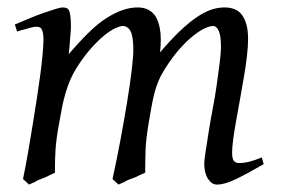

<svg xmlns="http://www.w3.org/2000/svg" viewBox="-20 -477 761 517"><path d="M690 -35Q645 -9 615 5.5Q585 20 564 20Q550 20 540 4.5Q530 -11 530 -37Q530 -46 533.5 -68Q537 -90 541.5 -119.5Q546 -149 552.5 -182.5Q559 -216 563.5 -248Q568 -280 571.5 -307.5Q575 -335 575 -351Q575 -381 569 -394Q563 -407 554 -407Q545 -407 531 -400.5Q517 -394 499.5 -380Q482 -366 463 -344.5Q444 -323 425 -293Q414 -276 407 -259.5Q400 -243 395.5 -225Q391 -207 387.5 -187Q384 -167 380 -144Q373 -100 372 -74.5Q371 -49 371 -32Q371 -22 371 -12Q364 -9 355 -5Q350 -2 345 0L324 8Q319 10 315 13Q305 17 299 20L283 5Q294 -45 304 -98.5Q314 -152 322 -200.5Q330 -249 334.5 -286.5Q339 -324 339 -342Q339 -379 331.5 -393Q324 -407 310 -407Q304 -407 290.5 -401Q277 -395 260 -381Q243 -367 224 -345.5Q205 -324 186 -294Q176 -278 169 -261.5Q162 -245 156.5 -226.5Q151 -208 147 -187.5Q143 -167 139 -144Q131 -100 129.5 -73.5Q128 -47 128 -29Q128 -20 128 -12Q122 -9 113 -5Q108 -2 103 0L83 8Q78 10 74 13Q64 17 58 20L42 5Q49 -29 55.5 -66.5Q62 -104 68 -141Q74 -178 79.5 -213.5Q85 -249 89 -279.5Q93 -310 95 -333.5Q97 -357 97 -371Q97 -382 95.5 -389Q94 -396 91.5 -399.5Q89 -403 85.5 -404Q82 -405 78 -405Q73 -405 64.5 -403Q56 -401 47 -398Q37 -396 26 -392L20 -411Q41 -420 61.5 -428.5Q82 -437 99.5 -443Q117 -449 130 -453Q143 -457 149 -457Q156 -457 160.5 -454.5Q165 -452 167 -446Q169 -440 170 -429Q171 -418 171 -401Q171 -396 170 -387.5Q169 -379 168.5 -369.5Q168 -360 167 -350Q166 -340 165 -331Q194 -365 219 -389.5Q244 -414 267 -428.5Q290 -443 310.5 -450Q331 -457 351 -457Q369 -457 381.5 -449.5Q394 -442 400.5 -430Q407 -418 410 -402.5Q413 -387 413 -371Q413 -362 412.5 -354.5Q412 -347 411 -336Q439 -369 463 -392Q487 -415 508 -429.5Q529 -444 547.5 -450.5Q566 -457 585 -457Q599 -457 611 -452.5Q623 -448 631 -437.5Q639 -427 643.5 -411Q648 -395 648 -371Q648 -353 645 -326.5Q642 -300 637 -271Q632 -242 626.5 -211Q621 -180 616 -152.5Q611 -125 608 -102.5Q605 -80 605 -66Q605 -49 610 -43.5Q615 -38 623 -38Q637 -38 651 -41.5Q665 -45 685 -53Z"/></svg>

Font: Oxford Ugaritic
Style: Regular
Weight: 400
Designer: Jacob Thomas
Foundry: Bengal Creative Media Limited
Version: Version 1.000